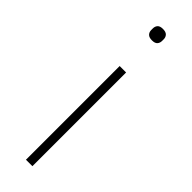

<svg xmlns="http://www.w3.org/2000/svg" viewBox="-251 -731 736 736"><g transform="rotate(45 117.5 -363.0)"><path d="M118 -665Q102 -665 95 -672.5Q88 -680 88 -691V-700Q88 -711 94.5 -718.5Q101 -726 117 -726Q133 -726 140 -718.5Q147 -711 147 -700V-691Q147 -680 140.5 -672.5Q134 -665 118 -665ZM100 -508H135V0H100Z"/></g></svg>

Font: IBM Plex Sans Arabic ExtraLight
Style: Regular
Weight: 200
Designer: Mike Abbink, Paul van der Laan, Pieter van Rosmalen, Wael Morcos, Khajak Apelian
Foundry: Bold Monday
Version: Version 1.1